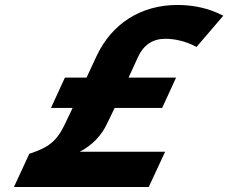

<svg xmlns="http://www.w3.org/2000/svg" viewBox="-20 -744 918 772"><path d="M328 -432H241L185 -310H272L242 -247C208 -175 175 -152 105 -128L98 -126L36 8H578L644 -134H301C351 -160 389 -200 411 -248L441 -310H632L688 -432H497L535 -515C557 -563 594 -588 644 -588C682 -588 724 -579 765 -558L770 -555L878 -681L873 -683C821 -710 760 -724 693 -724C549 -724 430 -651 368 -518Z"/></svg>

Font: Passageway
Style: BdSuIt
Weight: 700
Foundry: Ascender Corporation
Version: Version 1.11